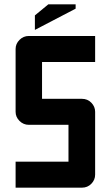

<svg xmlns="http://www.w3.org/2000/svg" viewBox="-20 -866 513 886"><path d="M358 -410Q384 -410 401.5 -392Q419 -374 419 -350V-60Q419 -36 401.5 -18Q384 0 358 0H52V-120H296V-290H113Q88 -290 70 -308Q52 -326 52 -350V-640Q52 -664 70 -682Q88 -700 113 -700H419V-580H174V-410ZM141 -728V-795L203 -846H329V-826Z"/></svg>

Font: Tschichold
Style: Bold
Weight: 700
Designer: Peter Wiegel
Foundry: Peter Wiegel
Version: Version 1.000; ttfautohint (v1.3)